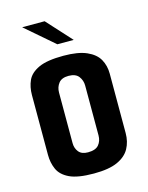

<svg xmlns="http://www.w3.org/2000/svg" viewBox="-100 -691 584 759"><g transform="rotate(-15 192.5 -311.0)"><path d="M190 5Q124 5 90.5 -11Q57 -27 45 -54Q33 -81 33 -113V-358Q33 -391 45 -417.5Q57 -444 91.5 -460Q126 -476 193 -476Q253 -476 288 -460.5Q323 -445 337.5 -419Q352 -393 352 -360V-117Q352 -82 337 -54.5Q322 -27 287 -11Q252 5 190 5ZM189 -82Q220 -82 233 -97.5Q246 -113 246 -136V-340Q246 -361 233.5 -377.5Q221 -394 192 -394Q164 -394 151.5 -378Q139 -362 139 -340V-133Q139 -112 151 -97Q163 -82 189 -82ZM182 -526 65 -627H157L249 -526Z"/></g></svg>

Font: Smooch Sans Thin
Style: Bold
Weight: 700
Version: Version 1.010